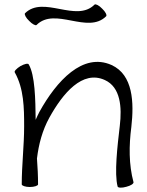

<svg xmlns="http://www.w3.org/2000/svg" viewBox="-20 -848 674 883"><path d="M148 -733C233 -818 383 -689 468 -773C473 -778 465 -794 450 -808C436 -823 420 -831 415 -827C330 -742 180 -871 95 -787C91 -782 99 -766 114 -752C128 -737 144 -729 148 -733ZM48 -515C90 -440 91 -352 91 -267C91 -178 80 -89 80 0C80 6 97 12 117 12C138 12 155 6 155 0C155 -40 153 -79 150 -119C158 -185 175 -249 207 -307C269 -419 359 -527 462 -480C535 -447 541 -354 531 -270C520 -176 505 -50 521 10C523 16 541 17 561 11C581 6 595 -3 594 -10C572 -92 573 -179 584 -264C597 -377 592 -504 493 -549C361 -608 240 -476 161 -333C155 -321 149 -309 144 -297C143 -391 141 -503 112 -552C109 -558 92 -554 74 -544C56 -533 44 -520 48 -515Z"/></svg>

Font: Nupuram Light
Style: Regular
Weight: 300
Designer: Santhosh Thottingal (santhosh.thottingal@gmail.com)
Foundry: SMC
Version: Version 1.000